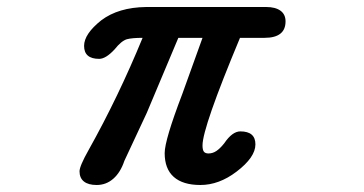

<svg xmlns="http://www.w3.org/2000/svg" viewBox="-20 -500 1040 548"><path d="M207 -11Q207 -26 233 -72Q318 -224 387 -392Q357 -392 342 -388Q326 -383 307 -359Q282 -332 263 -332Q220 -332 220 -369Q220 -403 269 -442Q318 -479 397 -480H740Q766 -480 780.5 -469.5Q795 -459 795 -439Q795 -392 735 -392H665Q558 -136 558 -85Q558 -72 562 -67Q566 -62 575 -62Q587 -62 597.5 -69Q608 -76 620 -91Q643 -125 666 -125Q709 -125 709 -88Q709 -51 655 -10Q605 28 552 28Q502 28 476 5Q450 -18 450 -63Q450 -100 500 -231L558 -392H489L399 -178L335 -41Q324 -8 303.5 10Q283 28 256 28Q232 28 219.5 18Q207 8 207 -11Z"/></svg>

Font: 寒蝉全圆体 Bold
Style: Regular
Weight: 700
Designer: Warren2060
      Designed by Motoya company      

      [Varela Round]
      Joe Prince(Latin component); Avraham Cornf
Foundry: ChillType
Version: Version 3.200